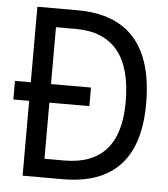

<svg xmlns="http://www.w3.org/2000/svg" viewBox="-51 -739 688 785"><g transform="rotate(5 293.0 -346.5)"><path d="M5.9 -307.1V-383.3H70.8V-693.4H234.9Q548.3 -693.4 548.3 -336.9Q548.3 0 234.9 0H70.8V-307.1ZM153.8 -76.7H234.9Q464.4 -76.7 464.4 -336.9Q464.4 -616.7 234.9 -616.7H153.8V-383.3H317.9V-307.1H153.8Z"/></g></svg>

Font: Cascadia Code PL SemiLight
Style: Regular
Weight: 350
Monospace: yes
Designer: Aaron Bell
Foundry: Saja Typeworks
Version: Version 2404.023; ttfautohint (v1.8.4)